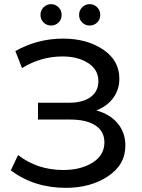

<svg xmlns="http://www.w3.org/2000/svg" viewBox="-20 -897 682 925"><path d="M262 -788.5Q247 -774 226 -774Q205 -774 190 -788.5Q175 -803 175 -825Q175 -847 190 -862Q205 -877 226 -877Q247 -877 262 -862Q277 -847 277 -825Q277 -803 262 -788.5ZM448 -788.5Q433 -774 412 -774Q391 -774 376 -788.5Q361 -803 361 -825Q361 -847 376 -862Q391 -877 412 -877Q433 -877 448 -862Q463 -847 463 -825Q463 -803 448 -788.5ZM444 -365Q510 -347 547 -302.5Q584 -258 584 -196Q584 -103 500 -47.5Q416 8 297 8Q145 8 32 -76L67 -150Q160 -78 285 -78Q369 -78 426 -113.5Q483 -149 483 -211Q483 -264 440 -292.5Q397 -321 319 -321H163V-402H312Q379 -402 416.5 -429.5Q454 -457 454 -506Q454 -561 405 -593Q356 -625 281 -625Q177 -625 86 -569L54 -651Q161 -711 284 -711Q398 -711 476.5 -658.5Q555 -606 555 -518Q555 -465 525.5 -425Q496 -385 444 -365Z"/></svg>

Font: Montserrat
Style: Regular
Weight: 500
Designer: Julieta Ulanovsky
Foundry: Julieta Ulanovsky
Version: Version 7.200;PS 007.200;hotconv 1.0.88;makeotf.lib2.5.64775